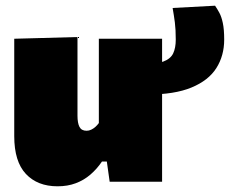

<svg xmlns="http://www.w3.org/2000/svg" viewBox="-20 -638 807 674"><path d="M182 16Q111.5 16 70.8 -27.5Q30 -71 30 -160Q30 -194 30 -219Q30 -244 30 -273Q30 -328 30 -366.2Q30 -404.5 30 -436Q30 -467.5 30 -502L252 -508Q252 -456.5 252 -406Q252 -355.5 252 -303V-232Q252 -206 259 -192.5Q266 -179 284 -179Q292.5 -179 300.2 -182.8Q308 -186.5 314.8 -192.5Q321.5 -198.5 327 -206V-303Q327 -355.5 327 -403Q327 -450.5 327 -502H549Q549 -450.5 549 -399.2Q549 -348 549 -273V-213Q549 -150 549 -101Q549 -52 549 0H365L355 -71H338Q320 -44.5 297.2 -25Q274.5 -5.5 246 5.2Q217.5 16 182 16ZM496 -306 476 -412Q527 -412 553 -421.8Q579 -431.5 588 -450.8Q597 -470 597 -499Q597 -534.5 593.8 -559.5Q590.5 -584.5 586 -610L735 -618Q742.5 -607 750 -593.2Q757.5 -579.5 762.2 -557.2Q767 -535 767 -499Q767 -442.5 739.5 -399Q712 -355.5 652.2 -330.8Q592.5 -306 496 -306Z"/></svg>

Font: Commissioner Thin Black
Style: Regular
Weight: 900
Version: Version 1.000